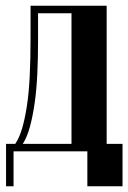

<svg xmlns="http://www.w3.org/2000/svg" viewBox="-20 -515 445 666"><path d="M1 131V-16H33Q47 -37 56.5 -69Q66 -101 73 -145.5Q80 -190 83 -249Q86 -308 86 -384V-495H350V-16H405V131H283V10H27V131ZM228 -16V-469H112V-373Q112 -315 109.5 -260.5Q107 -206 100.5 -159.5Q94 -113 84 -76Q74 -39 59 -16Z"/></svg>

Font: Moniqa Black Heading
Style: Regular
Weight: 900
Designer: Rajesh Rajput
Foundry: Rajesh Rajput
Version: Version 1.000